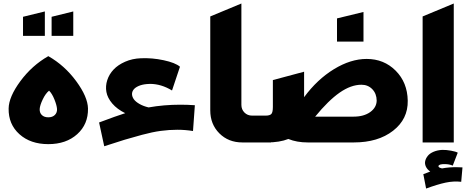

<svg xmlns="http://www.w3.org/2000/svg" viewBox="-20 -822 2693 1108"><path d="M29.8 -195.8Q30.8 -263.2 97.7 -353.8Q164.6 -444.3 258.8 -498Q352.5 -444.8 419.4 -354Q486.3 -263.2 487.8 -195.8Q489.3 -105 425.5 -47.6Q361.8 9.8 258.8 9.8Q155.8 9.8 92 -47.6Q28.3 -105 29.8 -195.8ZM209 -192.9Q208 -171.4 221.4 -158.2Q234.9 -145 258.8 -145Q282.7 -145 296.4 -158.4Q310.1 -171.9 309.1 -192.9Q307.6 -214.8 293.9 -248.5Q280.3 -282.2 263.2 -298.8Q242.7 -282.2 226.6 -248.3Q210.4 -214.4 209 -192.9ZM112.8 -615.2V-725.1L238.8 -755.9V-615.2ZM277.8 -615.2V-725.1L402.8 -755.9V-615.2Z M581.5 22 551.8 -115.2Q652.8 -153.3 702.6 -168.9Q655.8 -191.9 627.9 -224.6Q600.1 -257.3 594 -291.3Q587.9 -325.2 598.9 -359.4Q609.9 -393.6 635.5 -420.7Q661.1 -447.8 702.1 -465.8Q743.2 -483.9 792.5 -485.8Q857.4 -488.8 924.6 -474.4Q991.7 -460 1018.6 -437L972.7 -299.8Q910.2 -337.9 845.7 -337.9Q842.8 -337.9 836.7 -337.4Q830.6 -336.9 827.6 -336.9Q799.8 -334.5 779.8 -325.7Q759.8 -316.9 750.5 -304.4Q741.2 -292 741.9 -277.3Q742.7 -262.7 752.7 -248.8Q762.7 -234.9 784.7 -222.2Q806.6 -209.5 837.4 -202.1Q925.8 -217.8 1020.5 -217.8Q1061.5 -217.8 1104.5 -214.8L1093.8 -65.9Q1048.8 -73.2 1003.4 -73.2Q956.5 -73.2 908 -66.7Q859.4 -60.1 799.3 -43.9Q739.3 -27.8 699.2 -15.6Q659.2 -3.4 581.5 22Z M1193.4 -185.1V-727.1L1373 -801.8V-216.8Q1373 -190.4 1390.6 -172.6Q1408.2 -154.8 1435.1 -154.8H1543.9V0H1378.4Q1298.3 0 1245.8 -52.5Q1193.4 -105 1193.4 -185.1Z M1734.9 -261.2Q1810.5 -363.8 1907.2 -422.9Q2003.9 -481.9 2095.7 -481.9Q2195.8 -481.9 2263.4 -414.1Q2331.1 -346.2 2333 -241.2Q2335 -134.8 2248.3 -67.4Q2161.6 0 2022 0H1755.9Q1692.9 0 1644 -20Q1594.2 0 1520 0H1456.1V-154.8H1512.7Q1537.1 -154.8 1545.9 -164.3Q1554.7 -173.8 1554.7 -205.1V-359.9L1734.9 -408.2ZM2065.9 -333Q2005.4 -333 1940.2 -287.6Q1875 -242.2 1798.8 -148.9H2021Q2079.1 -148.9 2116 -175Q2152.8 -201.2 2153.8 -241.2Q2153.3 -281.7 2128.4 -307.4Q2103.5 -333 2065.9 -333ZM1924.8 -582V-715.8L2077.6 -752.9V-582Z M2418.9 0V-727.1L2598.6 -801.8V0ZM2439 266.1 2422.9 183.1Q2431.2 180.2 2445.1 174.8Q2459 169.4 2462.9 168Q2445.3 155.8 2437.7 139.4Q2430.2 123 2433.8 107.2Q2437.5 91.3 2449 77.1Q2460.4 63 2482.4 53.7Q2504.4 44.4 2531.7 43Q2555.7 42.5 2583.3 47.6Q2610.8 52.7 2621.6 59.1L2592.8 133.8Q2572.3 125 2545.9 125H2536.6Q2521 126 2514.2 130.9Q2507.3 135.7 2512 141.4Q2516.6 147 2530.8 149.9Q2575.7 141.6 2620.6 143.1Q2621.6 142.1 2623.5 142.1L2622.6 143.1Q2640.1 143.1 2648.9 144L2641.6 227.1Q2597.7 222.2 2551.5 231.9Q2505.4 241.7 2439 266.1Z"/></svg>

Font: LT Superior Black
Style: Regular
Weight: 900
Designer: Daniel Lyons
Foundry: LyonsType
Version: Version 2.005